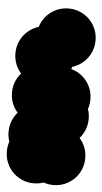

<svg xmlns="http://www.w3.org/2000/svg" viewBox="-110 -837 520 975"><g transform="rotate(5 150.0 -350.0)"><path d="M50 -650Q50 -691 70 -725.5Q90 -760 124.5 -780Q159 -800 200 -800Q241 -800 275.5 -780Q310 -760 330 -725.5Q350 -691 350 -650Q350 -609 330 -574.5Q310 -540 275.5 -520Q241 -500 200 -500Q159 -500 124.5 -520Q90 -540 70 -574.5Q50 -609 50 -650ZM-50 -550Q-50 -591 -30 -625.5Q-10 -660 24.5 -680Q59 -700 100 -700Q141 -700 175.5 -680Q210 -660 230 -625.5Q250 -591 250 -550Q250 -509 230 -474.5Q210 -440 175.5 -420Q141 -400 100 -400Q59 -400 24.5 -420Q-10 -440 -30 -474.5Q-50 -509 -50 -550ZM-50 -350Q-50 -391 -30 -425.5Q-10 -460 24.5 -480Q59 -500 100 -500Q141 -500 175.5 -480Q210 -460 230 -425.5Q250 -391 250 -350Q250 -309 230 -274.5Q210 -240 175.5 -220Q141 -200 100 -200Q59 -200 24.5 -220Q-10 -240 -30 -274.5Q-50 -309 -50 -350ZM-50 -150Q-50 -191 -30 -225.5Q-10 -260 24.5 -280Q59 -300 100 -300Q141 -300 175.5 -280Q210 -260 230 -225.5Q250 -191 250 -150Q250 -109 230 -74.5Q210 -40 175.5 -20Q141 0 100 0Q59 0 24.5 -20Q-10 -40 -30 -74.5Q-50 -109 -50 -150ZM50 -350Q50 -391 70 -425.5Q90 -460 124.5 -480Q159 -500 200 -500Q241 -500 275.5 -480Q310 -460 330 -425.5Q350 -391 350 -350Q350 -309 330 -274.5Q310 -240 275.5 -220Q241 -200 200 -200Q159 -200 124.5 -220Q90 -240 70 -274.5Q50 -309 50 -350ZM50 -50Q50 -91 70 -125.5Q90 -160 124.5 -180Q159 -200 200 -200Q241 -200 275.5 -180Q310 -160 330 -125.5Q350 -91 350 -50Q350 -9 330 25.5Q310 60 275.5 80Q241 100 200 100Q159 100 124.5 80Q90 60 70 25.5Q50 -9 50 -50ZM-50 -50Q-50 -91 -30 -125.5Q-10 -160 24.5 -180Q59 -200 100 -200Q141 -200 175.5 -180Q210 -160 230 -125.5Q250 -91 250 -50Q250 -9 230 25.5Q210 60 175.5 80Q141 100 100 100Q59 100 24.5 80Q-10 60 -30 25.5Q-50 -9 -50 -50ZM50 -250Q50 -291 70 -325.5Q90 -360 124.5 -380Q159 -400 200 -400Q241 -400 275.5 -380Q310 -360 330 -325.5Q350 -291 350 -250Q350 -209 330 -174.5Q310 -140 275.5 -120Q241 -100 200 -100Q159 -100 124.5 -120Q90 -140 70 -174.5Q50 -209 50 -250Z"/></g></svg>

Font: TINY 5x3
Style: Regular
Weight: 400
Designer: Jack Halten Fahnestock
Foundry: Velvetyne Type Foundry
Version: Version 1.002